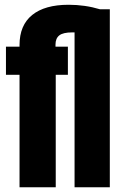

<svg xmlns="http://www.w3.org/2000/svg" viewBox="-20 -786 526 806"><path d="M441 -747V0H293V-650H283Q245 -650 229 -637.5Q213 -625 213 -599V-590H265V-472H214V0H62V-472H5V-590H62V-597Q62 -680 115 -723Q168 -766 268 -766Q337 -766 400 -747Z"/></svg>

Font: Khand
Style: Bold
Weight: 700
Designer: Devanagari: Sanchit Sawaria, Jyotish Sonowal; Latin: Satya Rajpurohit
Foundry: Indian Type Foundry
Version: Version 1.101;PS 1.0;hotconv 1.0.78;makeotf.lib2.5.61930; tt